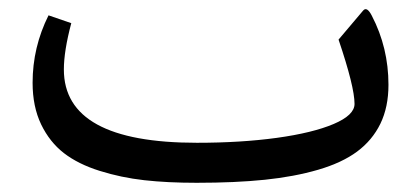

<svg xmlns="http://www.w3.org/2000/svg" viewBox="-20 -398 913 417"><path d="M407.2 -1Q343.8 -1 293.5 -6.6Q243.2 -12.2 196.5 -26.9Q149.9 -41.5 118.9 -65.4Q87.9 -89.4 69.3 -127.9Q50.8 -166.5 50.8 -218.3Q50.8 -295.4 85.4 -364.7L134.8 -347.7Q118.7 -287.1 118.7 -247.1Q118.7 -87.9 407.7 -87.9Q503.4 -87.9 581.3 -98.6Q659.2 -109.4 704.6 -128.7Q750 -147.9 750 -172.4Q750 -209.5 715.3 -312L768.6 -375Q776.9 -384.8 787.6 -363.8Q823.7 -294.4 823.7 -213.9Q823.7 -165.5 806.2 -129.4Q788.6 -93.3 755.6 -68.8Q722.7 -44.4 670.9 -29.3Q619.1 -14.2 555.2 -7.6Q491.2 -1 407.2 -1Z"/></svg>

Font: Sahel FD
Style: FD
Weight: 400
Foundry: Saber Rastikerdar (saber.rastikerdar@gmail.com)
Version: Version 3.3.1